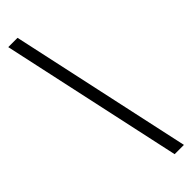

<svg xmlns="http://www.w3.org/2000/svg" viewBox="-374 -769 1126 1126"><g transform="rotate(-45 189.5 -206.0)"><path d="M351 361H274L28 -773H105Z"/></g></svg>

Font: Noto Serif Telugu ExtraBold
Style: Regular
Weight: 800
Designer: Jelle Bosma - Monotype Design Team
Foundry: Monotype Imaging Inc.
Version: Version 2.005; ttfautohint (v1.8.4.7-5d5b)